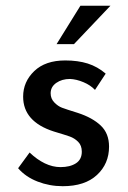

<svg xmlns="http://www.w3.org/2000/svg" viewBox="-20 -639 447 668"><path d="M43 -53.7 83 -108.4Q108.4 -84 135.7 -70.8Q163.1 -57.6 190.4 -57.6Q223.6 -57.6 244.1 -70.8Q264.6 -84 264.6 -111.3Q264.6 -132.8 252 -145.5Q239.3 -158.2 222.7 -164.1Q206.1 -169.9 167 -181.6Q60.5 -215.8 60.5 -302.7Q60.5 -354.5 99.1 -391.6Q137.7 -428.7 207 -428.7Q251 -428.7 285.2 -418Q319.3 -407.2 347.7 -382.8L310.5 -326.2Q294.9 -342.8 270.5 -353Q246.1 -363.3 223.6 -364.3Q195.3 -364.3 175.8 -350.6Q156.2 -336.9 156.2 -314.5Q156.2 -295.9 168.9 -282.7Q181.6 -269.5 195.8 -264.2Q210 -258.8 251 -246.1Q301.8 -229.5 330.6 -202.1Q359.4 -174.8 359.4 -128.9Q359.4 -69.3 317.4 -30.3Q275.4 8.8 198.2 8.8Q152.3 8.8 110.8 -7.3Q69.3 -23.4 43 -53.7ZM237.3 -485.4H176.8L259.8 -619.1H364.3Z"/></svg>

Font: Josefin Sans CFJ
Style: Regular
Weight: 400
Designer: Santiago Orozco
Foundry: Typemade
Version: Version 2.000